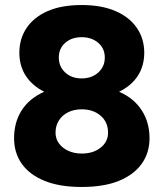

<svg xmlns="http://www.w3.org/2000/svg" viewBox="-20 -732 651 764"><path d="M304 12Q217 12 157 -12.5Q97 -37 66.5 -80.5Q36 -124 36 -182Q36 -245 66 -292.5Q96 -340 156 -367Q108 -391 82.5 -430.5Q57 -470 57 -522Q57 -578 86 -621Q115 -664 170 -688Q225 -712 305 -712Q384 -712 439.5 -688Q495 -664 524.5 -621Q554 -578 554 -522Q554 -470 528.5 -430.5Q503 -391 454 -367Q513 -341 544 -293Q575 -245 575 -182Q575 -124 544 -80.5Q513 -37 453.5 -12.5Q394 12 304 12ZM305 -121Q351 -121 380.5 -144.5Q410 -168 410 -204Q410 -246 380.5 -271.5Q351 -297 305 -297Q275 -297 251.5 -285.5Q228 -274 214.5 -253Q201 -232 201 -204Q201 -180 214.5 -161.5Q228 -143 251.5 -132Q275 -121 305 -121ZM305 -420Q345 -420 371 -443.5Q397 -467 397 -503Q397 -539 371 -561.5Q345 -584 305 -584Q265 -584 239.5 -561.5Q214 -539 214 -503Q214 -467 239.5 -443.5Q265 -420 305 -420Z"/></svg>

Font: Figtree ExtraBold
Style: Regular
Weight: 800
Designer: Erik Kennedy
Foundry: Erik Kennedy
Version: Version 2.002